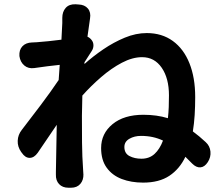

<svg xmlns="http://www.w3.org/2000/svg" viewBox="-20 -829 1040 900"><path d="M272 -721Q272 -736 272 -739Q272 -742 272 -742Q272 -742 272 -745Q272 -774 288 -792Q304 -810 334 -809L348 -808Q377 -807 392 -789Q407 -771 402 -742L390 -657Q401 -652 409 -642Q418 -631 418 -616.5Q418 -602 410 -590L376 -537V-529Q416 -565 464.5 -598Q513 -631 565 -652.5Q617 -674 668 -674Q739 -674 790 -637Q841 -600 868 -532.5Q895 -465 895 -374Q895 -330 892.5 -290Q890 -250 884 -213Q899 -202 914 -189.5Q929 -177 944 -163Q964 -145 966.5 -118.5Q969 -92 954 -69Q939 -46 919.5 -44.5Q900 -43 881 -62L849 -94Q822 -37 774 -5Q726 27 651 27Q595 27 550.5 10Q506 -7 480 -43Q454 -79 454 -135Q454 -203 507.5 -247Q561 -291 652 -291Q715 -291 767 -275Q770 -300 771 -327Q772 -354 772 -382Q772 -462 738 -511.5Q704 -561 646 -561Q601 -561 551.5 -535Q502 -509 454 -467.5Q406 -426 366 -381L364 -286Q364 -225 364.5 -161Q365 -97 370 -26Q371 -13 370.5 -14.5Q370 -16 371 -13Q372 15 356.5 33Q341 51 313 51H301Q273 51 257 34Q241 17 242 -11Q242 -14 242 -12.5Q242 -11 242 -23L246 -244L157 -113Q140 -89 119 -89Q98 -89 82 -113L79 -117Q62 -141 63 -169Q64 -197 82 -220Q123 -273 170.5 -336Q218 -399 255 -454L260 -525Q232 -522 203 -518.5Q174 -515 141 -510Q113 -506 94 -522Q75 -538 71 -566Q69 -595 85 -612Q101 -629 130 -630Q133 -630 131 -630Q129 -630 131.5 -630Q134 -630 152 -631Q178 -633 208 -636Q238 -639 268 -643ZM744 -170Q721 -181 695.5 -186.5Q670 -192 641 -192Q610 -192 586.5 -178.5Q563 -165 563 -140Q563 -110 587 -97.5Q611 -85 643 -85Q680 -85 704.5 -107.5Q729 -130 744 -170Z"/></svg>

Font: Chiron GoRound TC
Style: Bold
Weight: 700
Designer: Ryoko NISHIZUKA 西塚涼子 (kana, bopomofo & ideographs); Paul D. Hunt (Latin, Greek & Cyrillic); Sandoll Communications 산돌커뮤니
Foundry: Adobe
Version: Version 1.000;hotconv 1.1.1;makeotfexe 2.6.0